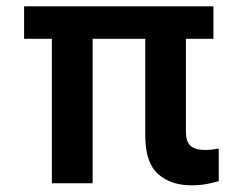

<svg xmlns="http://www.w3.org/2000/svg" viewBox="-20 -565 747 592"><path d="M54.3 -545.5H638.1V-445.3H553.3V-158.7Q553.3 -128.2 567.6 -115.4Q582 -102.6 611.9 -102.6Q624.3 -102.6 635.7 -104Q647 -105.5 654.5 -106.9V-6.4Q638.5 -1.8 617.7 2.3Q596.9 6.4 570.3 6.4Q506 6.4 467 -28.8Q427.9 -63.9 427.9 -147V-445.3H265.6V0H139.9V-445.3H54.3Z"/></svg>

Font: Inter P Semi Bold
Style: Regular
Weight: 600
Designer: Rasmus Andersson
Foundry: rsms
Version: Version 3.018;git-588b23468